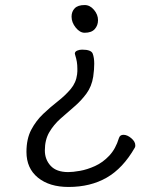

<svg xmlns="http://www.w3.org/2000/svg" viewBox="-20 -528 640 762"><path d="M369 -448Q369 -427 356 -412.5Q343 -398 316 -398Q297 -398 280.5 -418.5Q264 -439 264 -462Q264 -482 276.5 -495Q289 -508 316 -508Q337 -508 353 -489Q369 -470 369 -448ZM515 58Q468 140 403.5 177Q339 214 252 214Q176 214 130.5 177Q85 140 85 75Q85 23 104 -13Q123 -49 151.5 -76Q180 -103 209.5 -126Q239 -149 260.5 -174.5Q282 -200 286 -233Q287 -239 287 -245Q287 -251 287 -256Q287 -270 285 -282.5Q283 -295 278 -311Q278 -313 277.5 -313.5Q277 -314 277 -315Q277 -323 286 -327Q295 -331 306 -331Q342 -331 348 -315Q354 -299 354 -275Q354 -264 353 -251Q352 -238 350 -224Q344 -185 323 -156.5Q302 -128 274.5 -104.5Q247 -81 220 -57Q193 -33 175.5 -3Q158 27 158 69Q158 105 181 130Q204 155 251 155Q269 155 297.5 150Q326 145 357 131Q388 117 413.5 90Q439 63 452 20Q456 7 470 7Q485 7 501 20.5Q517 34 517 49Q517 55 515 58Z"/></svg>

Font: Klee One SemiBold
Style: Regular
Weight: 600
Designer: Fontworks Inc.
Foundry: Fontworks Inc.
Version: Version 1.00;January 12, 2022;FontCreator 13.0.0.2683 64-bit